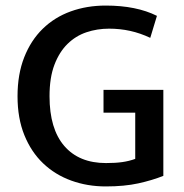

<svg xmlns="http://www.w3.org/2000/svg" viewBox="-20 -660 662 690"><path d="M360 -640Q470 -640 544 -603L520 -524Q484 -541 447.5 -549Q411 -557 372 -557Q329 -557 290.5 -544Q252 -531 222.5 -502Q193 -473 175.5 -427Q158 -381 158 -314Q158 -197 211 -135.5Q264 -74 361 -74Q395 -74 419.5 -77.5Q444 -81 466 -89V-255H352V-337H567V-28Q527 -12 477 -1Q427 10 360 10Q294 10 236 -11Q178 -32 135 -73Q92 -114 67.5 -174.5Q43 -235 43 -314Q43 -393 67 -454Q91 -515 133.5 -556.5Q176 -598 234 -619Q292 -640 360 -640Z"/></svg>

Font: Mukta Mahee Medium
Style: Regular
Weight: 500
Designer: Shuchita Grover, Noopur Datye, Girish Dalvi, Yashodeep Gholap
Foundry: Ek Type
Version: Version 2.538;PS 1.000;hotconv 16.6.51;makeotf.lib2.5.65220;